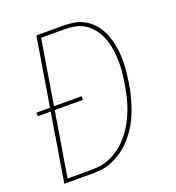

<svg xmlns="http://www.w3.org/2000/svg" viewBox="-133 -841 866 947"><g transform="rotate(-20 300.0 -367.5)"><path d="M43 0 102 -358H34V-377H105L164 -735H307Q333 -735 358.5 -731Q384 -727 406 -716Q428 -705 446 -689Q464 -673 477.5 -652.5Q491 -632 499.5 -609Q508 -586 513.5 -561.5Q519 -537 521 -511.5Q523 -486 522.5 -460.5Q522 -435 519 -408.5Q516 -382 512 -356Q508 -331 502 -306Q496 -281 488.5 -256.5Q481 -232 471 -207.5Q461 -183 448 -160Q435 -137 418.5 -115.5Q402 -94 382.5 -75Q363 -56 340 -41.5Q317 -27 292.5 -17Q268 -7 242.5 -3.5Q217 0 192 0ZM67 -19H192Q216 -19 240 -22.5Q264 -26 287 -35.5Q310 -45 331.5 -59.5Q353 -74 371 -92Q389 -110 404.5 -131Q420 -152 432 -174Q444 -196 453.5 -219Q463 -242 470 -265Q477 -288 482 -312Q487 -336 491 -359Q495 -383 498 -407.5Q501 -432 501.5 -456Q502 -480 500.5 -504Q499 -528 494.5 -551Q490 -574 482.5 -595.5Q475 -617 463 -636Q451 -655 434.5 -671Q418 -687 398 -697.5Q378 -708 354.5 -712Q331 -716 307 -716H182L126 -377H271V-358H123Z"/></g></svg>

Font: Iosevka SS04 Thin Extended
Style: Italic
Weight: 100
Width: 7
Italic angle: -9°
Monospace: yes
Designer: Belleve Invis
Foundry: Belleve Invis
Version: Version 19.0.0; ttfautohint (v1.8.4)